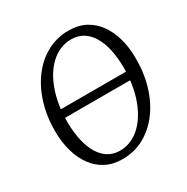

<svg xmlns="http://www.w3.org/2000/svg" viewBox="-172 -901 1030 1058"><g transform="rotate(-30 343.0 -371.5)"><path d="M310 10Q249.5 10 203.8 -14Q158 -38 127 -80.8Q96 -123.5 80 -180.2Q64 -237 63 -302.5Q62 -399.5 87 -481.5Q112 -563.5 158 -624.5Q204 -685.5 266.8 -719.2Q329.5 -753 403.5 -753Q465 -753 510.8 -728.5Q556.5 -704 587 -661Q617.5 -618 633 -562Q648.5 -506 649 -442.5Q650.5 -346.5 626.2 -264.2Q602 -182 556.2 -120.5Q510.5 -59 447.8 -24.5Q385 10 310 10ZM321 -37.5Q363.5 -37.5 401.2 -56.5Q439 -75.5 469.5 -110.8Q500 -146 522 -194.8Q544 -243.5 555.2 -303.2Q566.5 -363 566 -431Q565 -492 553.8 -542Q542.5 -592 520.8 -628.2Q499 -664.5 466.8 -684.2Q434.5 -704 391.5 -704Q349 -704 311.2 -685.2Q273.5 -666.5 243 -631.8Q212.5 -597 190.8 -548.5Q169 -500 157.5 -440.5Q146 -381 147 -313Q148 -251.5 159.5 -200.8Q171 -150 193 -113.5Q215 -77 247 -57.2Q279 -37.5 321 -37.5ZM641.5 -398.5 634.5 -346H70L77.5 -398.5Z"/></g></svg>

Font: Merriweather 20pt Light
Style: Italic
Weight: 300
Italic angle: -7.8°
Version: Version 2.101